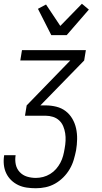

<svg xmlns="http://www.w3.org/2000/svg" viewBox="-21 -787 541 1022"><path d="M170 215Q145 215 121 211.5Q97 208 76 198Q55 188 38.5 172Q22 156 12 135Q2 114 -0.5 89.5Q-3 65 1 41V39H62V40Q58 65 63 88.5Q68 112 84 129Q100 146 122.5 153Q145 160 170 160Q189 160 208.5 155Q228 150 246 139Q264 128 277.5 112.5Q291 97 300.5 79Q310 61 315 42Q320 23 323 4Q327 -17 328 -37.5Q329 -58 326 -77.5Q323 -97 315.5 -115Q308 -133 294 -146Q280 -159 261 -165Q242 -171 222 -171H112L121 -226L353 -465H87L96 -520H436L427 -465L194 -226H222Q251 -226 279 -219Q307 -212 328.5 -195.5Q350 -179 364 -155Q378 -131 384 -103.5Q390 -76 389.5 -46.5Q389 -17 384 13Q379 38 371.5 63.5Q364 89 350 113Q336 137 316 157Q296 177 272 190.5Q248 204 222 209.5Q196 215 170 215ZM252 -600 181 -740 224 -763 300 -649 415 -767 452 -736 334 -600Z"/></svg>

Font: Iosevka Curly Light
Style: Italic
Weight: 300
Italic angle: -9°
Monospace: yes
Designer: Belleve Invis
Foundry: Belleve Invis
Version: Version 22.1.2; ttfautohint (v1.8.4)